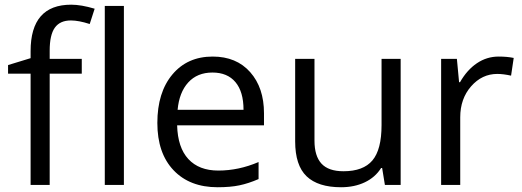

<svg xmlns="http://www.w3.org/2000/svg" viewBox="-20 -785 2215 815"><path d="M327.1 -472.2H190.9V0H109.9V-472.2H14.2V-508.8L109.9 -538.1V-567.9Q109.9 -765.1 282.2 -765.1Q324.7 -765.1 381.8 -748L360.8 -683.1Q314 -698.2 280.8 -698.2Q234.9 -698.2 212.9 -667.7Q190.9 -637.2 190.9 -569.8V-535.2H327.1ZM505.9 0H424.8V-759.8H505.9Z M903.8 9.8Q785.2 9.8 716.6 -62.5Q647.9 -134.8 647.9 -263.2Q647.9 -392.6 711.7 -468.8Q775.4 -544.9 882.8 -544.9Q983.4 -544.9 1042 -478.8Q1100.6 -412.6 1100.6 -304.2V-252.9H731.9Q734.4 -158.7 779.5 -109.9Q824.7 -61 906.7 -61Q993.2 -61 1077.6 -97.2V-24.9Q1034.7 -6.3 996.3 1.7Q958 9.8 903.8 9.8ZM881.8 -477.1Q817.4 -477.1 779.1 -435.1Q740.7 -393.1 733.9 -318.8H1013.7Q1013.7 -395.5 979.5 -436.3Q945.3 -477.1 881.8 -477.1Z M1314.9 -535.2V-188Q1314.9 -122.6 1344.7 -90.3Q1374.5 -58.1 1438 -58.1Q1522 -58.1 1560.8 -104Q1599.6 -149.9 1599.6 -253.9V-535.2H1680.7V0H1613.8L1602.1 -71.8H1597.7Q1572.8 -32.2 1528.6 -11.2Q1484.4 9.8 1427.7 9.8Q1330.1 9.8 1281.5 -36.6Q1232.9 -83 1232.9 -185.1V-535.2Z M2096.7 -544.9Q2132.3 -544.9 2160.6 -539.1L2149.4 -463.9Q2116.2 -471.2 2090.8 -471.2Q2025.9 -471.2 1979.7 -418.5Q1933.6 -365.7 1933.6 -287.1V0H1852.5V-535.2H1919.4L1928.7 -436H1932.6Q1962.4 -488.3 2004.4 -516.6Q2046.4 -544.9 2096.7 -544.9Z"/></svg>

Font: Samim FD
Style: FD
Weight: 400
Foundry: DejaVu fonts team - Redesigned by Saber Rastikerdar
Version: Version 4.00 December 17, 2020